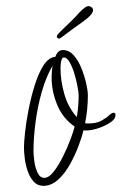

<svg xmlns="http://www.w3.org/2000/svg" viewBox="-20 -589 396 625"><path d="M121 16Q102 16 89.5 2Q77 -12 70 -32.5Q63 -53 60.5 -74Q58 -95 58 -109Q58 -124 61.5 -157.5Q65 -191 73 -232Q81 -273 93 -311.5Q105 -350 121.5 -376Q138 -402 160 -404Q163 -413 169 -419.5Q175 -426 185 -426Q205 -426 220 -409Q235 -392 245 -367Q255 -342 260.5 -318Q266 -294 266 -279Q266 -233 257 -188L265 -187Q294 -187 310 -196Q326 -205 335 -213.5Q344 -222 350 -222Q356 -222 356 -215Q356 -203 343.5 -193.5Q331 -184 313 -176.5Q295 -169 278 -166Q261 -163 252 -165Q247 -144 235.5 -113.5Q224 -83 207.5 -53.5Q191 -24 169 -4Q147 16 121 16ZM230 -208Q236 -243 236 -279Q236 -287 232.5 -306.5Q229 -326 222.5 -348Q216 -370 207 -386Q198 -402 188 -402Q183 -402 180.5 -394.5Q178 -387 177.5 -378Q177 -369 177 -366Q177 -326 189.5 -282.5Q202 -239 230 -208ZM124 -10Q139 -10 155 -30.5Q171 -51 185.5 -80.5Q200 -110 210 -137Q220 -164 223 -177Q185 -203 166.5 -247Q148 -291 148 -337Q148 -357 151 -375Q130 -339 116 -290Q102 -241 95.5 -190Q89 -139 89 -97Q89 -87 91.5 -66Q94 -45 102 -27.5Q110 -10 124 -10ZM172 -463Q171 -463 168 -465Q165 -467 165 -468Q165 -473 168 -477Q172 -482 184.5 -494Q197 -506 212.5 -521Q228 -536 240 -550Q247 -557 254.5 -563Q262 -569 269 -569Q273 -569 277 -566Q283 -562 283 -556Q283 -542 250.5 -519Q218 -496 177 -465Q173 -463 172 -463Z"/></svg>

Font: Licorice
Style: Regular
Weight: 400
Designer: Robert E. Leuschke
Foundry: Robert E. Leuschke
Version: Version 1.010; ttfautohint (v1.8.3)